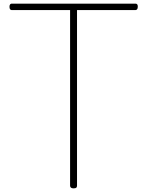

<svg xmlns="http://www.w3.org/2000/svg" viewBox="-20 -1018 807 1052"><path d="M383 14Q364 14 364 -1V-963H43Q39 -963 35.5 -967Q32 -971 32 -981Q32 -990 35.5 -994Q39 -998 43 -998H723Q728 -998 731.5 -994.5Q735 -991 735 -982Q735 -972 731.5 -967.5Q728 -963 723 -963H402V-1Q402 7 398 10.5Q394 14 383 14Z"/></svg>

Font: Playwrite NG Modern Thin
Style: Regular
Weight: 250
Designer: Veronika Burian, José Scaglione
Foundry: TypeTogether
Version: Version 1.002